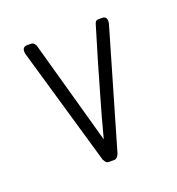

<svg xmlns="http://www.w3.org/2000/svg" viewBox="-69 -352 378 410"><g transform="rotate(-20 120.5 -147.0)"><path d="M136 -10Q132 0 125 0H113Q108 0 105.5 -3.5Q103 -7 102 -9L24 -278Q21 -294 34 -294H42Q47 -294 49.5 -291Q52 -288 53 -286L119 -49Q132 -99 143.5 -138Q155 -177 164 -209L187 -286Q187 -287 189 -290.5Q191 -294 196 -294H204Q217 -294 214 -278Z"/></g></svg>

Font: Chathura
Style: Regular
Weight: 300
Designer: Appaji Ambarisha Darbha
Foundry: Aditya Fonts
Version: Version 1.00 2015